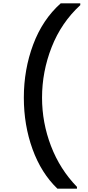

<svg xmlns="http://www.w3.org/2000/svg" viewBox="-20 -954 532 1160"><path d="M327 186Q229 92 176.5 -53Q124 -198 124 -364Q124 -534 180.5 -685Q237 -836 347 -934H465V-923Q350 -817 292 -669Q234 -521 234 -364Q234 -213 288 -72Q342 69 445 175V186Z"/></svg>

Font: Poppins Cyr Med
Style: Regular
Weight: 500
Designer: Ninad Kale (Devanagari), Jonny Pinhorn (Latin)
Foundry: Indian Type Foundry
Version: 4.004